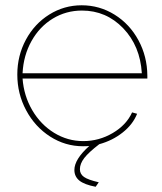

<svg xmlns="http://www.w3.org/2000/svg" viewBox="-20 -547 616 731"><path d="M541 -258.8V-248H65.9Q70.8 -182.1 102.8 -127.4Q134.8 -72.8 186 -41.3Q237.3 -9.8 296.9 -9.8Q356.9 -9.8 409.2 -40.5Q461.4 -71.3 482.9 -119.1L502 -113.8Q485.8 -73.2 447 -42.5Q408.2 -11.7 357.9 2Q317.9 32.7 301 54.4Q284.2 76.2 284.2 97.2Q284.2 115.7 299.8 126.7Q315.4 137.7 356 147L344.2 164.1Q300.8 155.8 282 140.4Q263.2 125 263.2 100.1Q263.2 59.6 319.8 8.8Q312 9.8 295.9 9.8Q228.5 9.8 170.9 -27.1Q113.3 -64 79.6 -127Q45.9 -189.9 45.9 -263.2Q45.9 -335 78.6 -395.8Q111.3 -456.5 167.7 -491.7Q224.1 -526.9 291 -526.9Q358.9 -526.9 416.3 -491.2Q473.6 -455.6 507.1 -393.8Q540.5 -332 541 -258.8ZM65.9 -268.1H520Q513.7 -372.1 449 -439.5Q384.3 -506.8 292 -506.8Q231.4 -506.8 180.9 -476.1Q130.4 -445.3 99.9 -390.6Q69.3 -335.9 65.9 -268.1Z"/></svg>

Font: Rawline Thin
Style: Regular
Weight: 250
Designer: Matt McInerney, Pablo Impallari, Rodrigo Fuenzalida
Foundry: Matt McInerney, Pablo Impallari, Rodrigo Fuenzalida
Version: Version 4.020;PS 004.020;hotconv 1.0.88;makeotf.lib2.5.64775